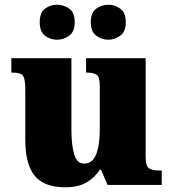

<svg xmlns="http://www.w3.org/2000/svg" viewBox="-20 -782 731 812"><path d="M257 10Q165 10 126 -39.5Q87 -89 87 -189V-402Q87 -445 78.5 -460Q70 -475 32 -475H28V-536H282V-234Q282 -170 293.5 -130Q305 -90 336 -90Q371 -90 386.5 -129Q402 -168 402 -235V-417Q402 -458 388 -466.5Q374 -475 348 -475H344V-536H596V-121Q596 -78 611 -69.5Q626 -61 652 -61H664V0H435L407 -64H402Q380 -30 345 -10Q310 10 257 10ZM439 -614Q410 -614 387 -631Q364 -648 364 -688Q364 -729 387 -745.5Q410 -762 439 -762Q465 -762 488.5 -745.5Q512 -729 512 -688Q512 -648 488.5 -631Q465 -614 439 -614ZM221 -614Q193 -614 170.5 -631Q148 -648 148 -688Q148 -729 170.5 -745.5Q193 -762 221 -762Q249 -762 272.5 -745.5Q296 -729 296 -688Q296 -648 272.5 -631Q249 -614 221 -614Z"/></svg>

Font: Noto Serif Hentaigana Black
Style: Regular
Weight: 900
Designer: Kazuhiro Yamada
Foundry: nipponia
Version: Version 1.000; ttfautohint (v1.8.4.7-5d5b)